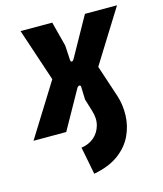

<svg xmlns="http://www.w3.org/2000/svg" viewBox="-126 -592 760 896"><g transform="rotate(-15 254.0 -144.0)"><path d="M218 222 192 89Q228 84 253 63Q278 42 287.5 8.5Q297 -25 284 -65L266 -124L264 -184Q264 -194 257 -193.5Q250 -193 245 -184L142 0H-16L143 -255L58 -510H211L242 -391L246 -320Q247 -311 252.5 -311Q258 -311 263 -320L369 -510H524L365 -255L416 -101Q431 -55 429.5 -4Q428 47 406 93.5Q384 140 338 174Q292 208 218 222Z"/></g></svg>

Font: Finlandica
Style: Bold Italic
Weight: 700
Italic angle: -8°
Designer: Niklas Ekholm, Juho Hiilivirta, Jaakko Suomalainen
Foundry: Helsinki Type Studio
Version: Version 1.064; ttfautohint (v1.8.4.7-5d5b)